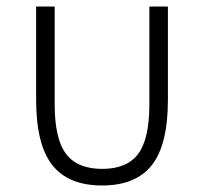

<svg xmlns="http://www.w3.org/2000/svg" viewBox="-20 -557 627 590"><path d="M148 -237Q148 -130 183 -84Q218 -38 294 -38Q370 -38 404.5 -84Q439 -130 439 -237V-537H496V-251Q496 -112 446.5 -49.5Q397 13 294 13Q190 13 140.5 -50Q91 -113 91 -251V-537H148Z"/></svg>

Font: IBM Plex Sans JP Light
Style: Regular
Weight: 300
Designer: Mike Abbink; Paul van der Laan; Pieter van Rosmalen; Wujin Sim; Yejin Wi; Jinhee Kim; Boomi Park; Yona Kim; Kichan Ma
Foundry: Sandoll Inc.
Version: Version 1.002